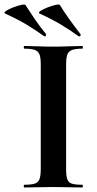

<svg xmlns="http://www.w3.org/2000/svg" viewBox="-65 -828 427 848"><path d="M227 -81Q227 -52 232 -37Q237 -22 252 -17Q267 -12 298 -12Q301 -12 301 -6Q301 0 298 0Q272 0 240 -1Q208 -2 170 -2Q134 -2 101 -1Q68 0 42 0Q40 0 40 -6Q40 -12 42 -12Q73 -12 88.5 -17Q104 -22 109.5 -37Q115 -52 115 -81V-544Q115 -573 109.5 -587.5Q104 -602 88.5 -607.5Q73 -613 42 -613Q40 -613 40 -619Q40 -625 42 -625Q68 -625 101 -623.5Q134 -622 170 -622Q208 -622 240.5 -623.5Q273 -625 298 -625Q301 -625 301 -619Q301 -613 298 -613Q268 -613 252.5 -607Q237 -601 232 -586Q227 -571 227 -542ZM282 -668Q287 -666 290 -670Q293 -674 290 -678Q265 -710 242 -742Q219 -774 200 -805Q198 -810 181.5 -806.5Q165 -803 145.5 -795.5Q126 -788 114 -780Q102 -772 110 -768Q161 -745 201.5 -721Q242 -697 282 -668ZM130 -668Q135 -666 137.5 -670Q140 -674 138 -678Q112 -709 90 -741.5Q68 -774 48 -805Q46 -810 29.5 -806.5Q13 -803 -6.5 -795.5Q-26 -788 -38 -780Q-50 -772 -42 -768Q9 -745 49.5 -721Q90 -697 130 -668Z"/></svg>

Font: Cormorant Infant Light
Style: Regular
Weight: 300
Designer: Christian Thalmann (Catharsis Fonts)
Foundry: Catharsis Fonts
Version: Version 4.001